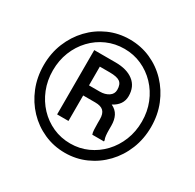

<svg xmlns="http://www.w3.org/2000/svg" viewBox="-158 -892 1088 1073"><g transform="rotate(30 385.5 -355.5)"><path d="M386.7 10.3Q314.5 10.3 251.5 -17.8Q188.5 -45.9 141.1 -95.7Q93.8 -145.5 66.9 -212.2Q40 -278.8 40 -356Q40 -433.1 66.9 -499.3Q93.8 -565.4 141.1 -615.2Q188.5 -665 251.5 -692.9Q314.5 -720.7 386.7 -720.7Q458.5 -720.7 521.5 -692.9Q584.5 -665 631.8 -615.2Q679.2 -565.4 706.1 -499.3Q732.9 -433.1 732.9 -356Q732.9 -278.8 706.1 -212.2Q679.2 -145.5 631.6 -95.7Q584 -45.9 521.2 -17.8Q458.5 10.3 386.7 10.3ZM386.7 -49.8Q446.3 -49.8 498 -73.2Q549.8 -96.7 589.4 -138.4Q628.9 -180.2 651.1 -235.8Q673.3 -291.5 673.3 -356Q673.3 -420.4 651.1 -475.6Q628.9 -530.8 589.4 -572.3Q549.8 -613.8 498 -637Q446.3 -660.2 386.7 -660.2Q326.7 -660.2 274.4 -637.2Q222.2 -614.3 182.6 -572.5Q143.1 -530.8 121.1 -475.6Q99.1 -420.4 99.1 -356Q99.1 -291.5 121.3 -235.8Q143.6 -180.2 182.9 -138.4Q222.2 -96.7 274.4 -73.2Q326.7 -49.8 386.7 -49.8ZM242.7 -154.3V-569.3H379.9Q453.6 -569.3 495.8 -536.6Q538.1 -503.9 538.1 -442.4Q538.1 -413.6 523.2 -391.6Q508.3 -369.6 479.5 -354.5Q509.8 -340.3 523.2 -314.2Q536.6 -288.1 536.6 -251.5V-224.1Q536.6 -204.1 538.3 -188.2Q540 -172.4 544.9 -162.1V-154.3H469.7Q465.3 -164.6 464.4 -184.3Q463.4 -204.1 463.4 -224.6V-251Q463.4 -286.1 447 -302.5Q430.7 -318.8 393.6 -318.8H315.9V-154.3ZM315.9 -383.8H385.7Q418.9 -383.8 442.1 -398.9Q465.3 -414.1 465.3 -440.9Q465.3 -476.6 446.3 -490.7Q427.2 -504.9 379.9 -504.9H315.9Z"/></g></svg>

Font: Roboto Slab LO Medium
Style: Regular
Weight: 500
Designer: Google
Version: Version 2.000